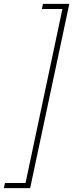

<svg xmlns="http://www.w3.org/2000/svg" viewBox="-71 -813 381 1000"><path d="M290 -793 86 167H-51L-45 140H62L254 -766H147L153 -793Z"/></svg>

Font: Hubot Sans Condensed ExtraLight
Style: Italic
Weight: 200
Width: 3
Italic angle: -12.0243°
Designer: Deni Anggara
Foundry: GitHub, Inc., Subsidiary of Microsoft Corporation
Version: Version 2.000